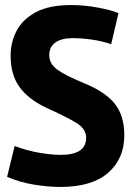

<svg xmlns="http://www.w3.org/2000/svg" viewBox="-20 -730 528 760"><path d="M449 -678 420 -555Q386 -567 345.5 -573Q305 -579 268 -579Q224 -579 199.5 -562Q175 -545 175 -512Q175 -478 206 -455Q237 -432 312 -401Q394 -368 433 -321Q472 -274 472 -194Q472 -102 408 -46Q344 10 219 10Q172 10 115.5 1Q59 -8 8 -30L38 -152Q86 -134 134.5 -125.5Q183 -117 221 -117Q321 -117 321 -185Q321 -220 281.5 -244Q242 -268 162 -304Q91 -338 56.5 -386.5Q22 -435 22 -510Q22 -563 46 -608.5Q70 -654 122.5 -682Q175 -710 261 -710Q314 -710 367.5 -700Q421 -690 449 -678Z"/></svg>

Font: Georama SemiCondensed
Style: Bold
Weight: 700
Width: 4
Designer: Jean-Baptiste Levee
Foundry: Production Type
Version: Version 1.000